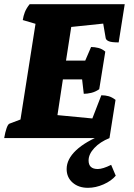

<svg xmlns="http://www.w3.org/2000/svg" viewBox="-21 -661 643 919"><path d="M-1 0Q4 -29 10.5 -47.5Q17 -66 24 -69L77 -89L149 -547L88 -565Q91 -585 98 -603Q105 -621 121 -641H576L547 -458Q513 -458 500 -463.5Q487 -469 485 -478L473 -548L320 -532L295 -371H387L415 -436Q432 -436 450 -431.5Q468 -427 483 -414L454 -234Q435 -221 415.5 -216.5Q396 -212 380 -212L372 -281H280L254 -110L421 -94L464 -205Q483 -205 499 -200.5Q515 -196 532 -183L503 0ZM400 238Q355 238 326.5 213Q298 188 298 148Q298 101 343 58.5Q388 16 474 -18L503 0Q458 18 430.5 47.5Q403 77 403 107Q403 148 447 148Q471 148 511 128L533 180Q512 205 474.5 221.5Q437 238 400 238Z"/></svg>

Font: Petrona Black
Style: Italic
Weight: 900
Italic angle: -9°
Designer: Ringo R. Seeber
Foundry: Ringo R. Seeber
Version: Version 2.001; ttfautohint (v1.8.3)